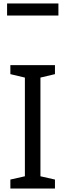

<svg xmlns="http://www.w3.org/2000/svg" viewBox="-20 -1091 379 1111"><path d="M21 -1001H318V-1071H21ZM298 0V-52L214 -71V-642L298 -662V-714H40V-662L124 -642V-71L40 -52V0Z"/></svg>

Font: Noto Sans Caucasian Albanian
Style: Regular
Weight: 400
Designer: Monotype Design Team
Foundry: Monotype Imaging Inc.
Version: Version 2.005